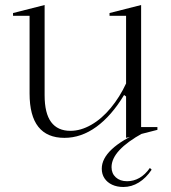

<svg xmlns="http://www.w3.org/2000/svg" viewBox="-20 -535 682 766"><path d="M237 15Q168 15 133 -29Q98 -73 98 -162V-472H32V-483L158 -515V-155Q158 -83 184 -48Q210 -13 261 -13Q302 -13 344 -37Q386 -61 422 -104.5Q458 -148 483 -202V-472H417V-483L543 -515V-28H608V-17L483 15V-150L475 -156Q425 -73 364.5 -29Q304 15 237 15ZM550 -4Q488 30 456.5 64Q425 98 425 132Q425 157 442 172.5Q459 188 487 188Q513 188 536 175Q559 162 578 135L585 142Q563 175 534 193Q505 211 472 211Q447 211 427.5 202Q408 193 397 176.5Q386 160 386 138Q386 98 426 60.5Q466 23 543 -10Z"/></svg>

Font: Kalnia Light
Style: Regular
Weight: 300
Designer: Frida Medrano
Foundry: Frida Medrano
Version: Version 1.105